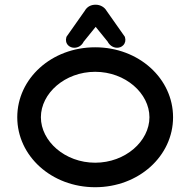

<svg xmlns="http://www.w3.org/2000/svg" viewBox="-20 -783 796 803"><path d="M605 -292.6C605 -192.7 504.6 -102.5 378 -102.5C251.4 -102.5 151 -192.7 151 -292.6C151 -392.5 251.4 -482.7 378 -482.7C504.6 -482.7 605 -392.5 605 -292.6ZM703.8 -292.6C703.8 -454.6 560.5 -585.2 378 -585.2C195.5 -585.2 52.2 -454.6 52.2 -292.6C52.2 -130.6 195.5 0 378 0C560.5 0 703.8 -130.6 703.8 -292.6ZM260.3 -632.4 258.2 -629.4 257.2 -625.8C254 -614.9 256.1 -601.9 265.8 -592.7C272.5 -586.4 281.5 -583.3 290.4 -583.3C308.4 -583.3 322.5 -593.4 329.9 -608.7L380.1 -670.7L430.4 -608.7C435.8 -597.4 449.9 -583.3 469.8 -583.3C479.2 -583.3 488.6 -586.7 495.3 -593.7C504.3 -602.8 506.1 -615.3 503 -625.8L502 -629.4L499.9 -632.4C499.9 -632.4 435.3 -724.2 425.7 -737.8C417 -753.1 399.7 -763.3 380.1 -763.3C362.5 -763.3 345.2 -756.8 334.5 -737.8C328 -728.6 260.3 -632.4 260.3 -632.4Z"/></svg>

Font: Hi.
Style: Black
Weight: 400
Designer: Mew Too, Robert Jablonski
Foundry: Cannot Into Space Fonts
Version: Version 1.996